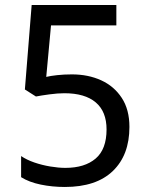

<svg xmlns="http://www.w3.org/2000/svg" viewBox="-20 -734 591 764"><path d="M238 10Q188 10 142 0.5Q96 -9 64 -29V-113Q86 -98 116.5 -87.5Q147 -77 180 -71.5Q213 -66 240 -66Q317 -66 360.5 -103Q404 -140 404 -219Q404 -290 361 -326.5Q318 -363 236 -363Q210 -363 176.5 -358.5Q143 -354 123 -350L79 -378L106 -714H443V-633H183L164 -428Q180 -432 207.5 -435Q235 -438 266 -438Q331 -438 382.5 -414.5Q434 -391 464.5 -344.5Q495 -298 495 -229Q495 -117 429 -53.5Q363 10 238 10Z"/></svg>

Font: malayalam15
Style: Book
Weight: 400
Designer: Jelle Bosma - Monotype Design Team
Foundry: Monotype Imaging Inc.
Version: Version 2.003